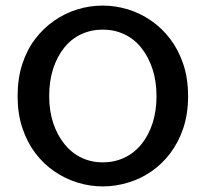

<svg xmlns="http://www.w3.org/2000/svg" viewBox="-20 -654 736 687"><path d="M348 13Q302 13 258 -0.5Q214 -14 175 -40.5Q136 -67 106.5 -106Q77 -145 60 -196Q43 -247 43 -310Q43 -373 59.5 -424Q76 -475 105.5 -514Q135 -553 174 -580Q213 -607 257 -620.5Q301 -634 348 -634Q393 -634 437.5 -620.5Q482 -607 521 -580Q560 -553 589.5 -514Q619 -475 636 -424Q653 -373 653 -310Q653 -247 636 -196Q619 -145 589.5 -106Q560 -67 521.5 -40.5Q483 -14 438 -0.5Q393 13 348 13ZM348 -73Q389 -73 424.5 -89.5Q460 -106 486 -138Q512 -170 526 -213.5Q540 -257 540 -310Q540 -364 525.5 -407.5Q511 -451 485.5 -483Q460 -515 424.5 -531.5Q389 -548 348 -548Q306 -548 270.5 -531.5Q235 -515 209.5 -483Q184 -451 170 -407.5Q156 -364 156 -310Q156 -257 170.5 -213.5Q185 -170 211 -138Q237 -106 272 -89.5Q307 -73 348 -73Z"/></svg>

Font: BioRhyme ExtraBold Medium
Style: Regular
Weight: 500
Version: Version 1.600;gftools[0.9.33]